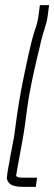

<svg xmlns="http://www.w3.org/2000/svg" viewBox="-20 -726 212 751"><path d="M77 -233 87 -308C92 -344 101 -393 115 -456L128 -512C133 -531 137 -548 140 -563C146 -591 162 -631 166 -660L172 -706H136L130 -660C128 -646 124 -629 117 -610C107 -580 100 -550 92 -515L80 -459C66 -394 55 -334 47 -279L35 -191C26 -146 18 -102 10 -56L7 -34C6 -27 8 -20 14 -12C25 3 51 5 77 5H120L125 -31H68C55 -31 47 -33 43 -38L46 -57L56 -112C63 -151 70 -184 77 -233Z"/></svg>

Font: Reckless Catfish
Style: It
Weight: 400
Foundry: Cannot Into Space Fonts
Version: Version 0.2894